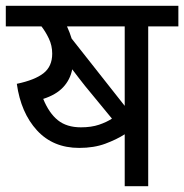

<svg xmlns="http://www.w3.org/2000/svg" viewBox="-20 -642 635 662"><path d="M491 -551V0H410V-179Q382 -161 343 -146.5Q304 -132 253 -132Q163 -132 107.5 -192.5Q52 -253 38 -353Q100 -366 130 -389.5Q160 -413 160 -457Q160 -485 148.5 -509Q137 -533 123 -551H0V-622H595V-551ZM410 -551H211Q221 -529 227 -509L410 -277ZM273 -346Q263 -359 251.5 -373.5Q240 -388 229 -403Q222 -367 197.5 -341Q173 -315 129 -301Q149 -252 179.5 -227.5Q210 -203 259 -203Q295 -203 321.5 -212Q348 -221 366 -233Z"/></svg>

Font: Noto Sans Living
Style: Regular
Weight: 400
Designer: Monotype Design Team
Foundry: Monotype Imaging Inc.
Version: Version 2.013; ttfautohint (v1.8.4.7-5d5b)